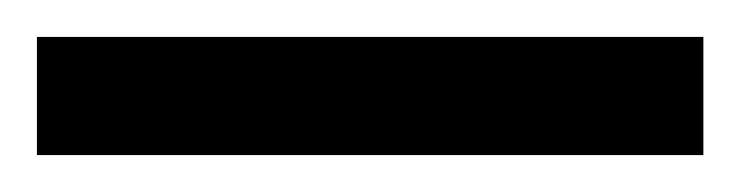

<svg xmlns="http://www.w3.org/2000/svg" viewBox="-22 -23 401 104"><path d="M-2 61V-3H359V61Z"/></svg>

Font: Noto Sans Telugu UI ExtraCondensed
Style: Regular
Weight: 400
Width: 2
Designer: Jelle Bosma - Monotype Design Team
Foundry: Monotype Imaging Inc.
Version: Version 2.005